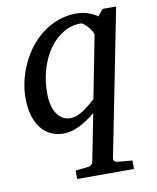

<svg xmlns="http://www.w3.org/2000/svg" viewBox="-81 -557 684 838"><g transform="rotate(-10 261.0 -138.0)"><path d="M377 -388.2Q377.9 -393.6 372.3 -403.6Q366.7 -413.6 358.2 -423.6Q349.6 -433.6 340.6 -440.9Q331.5 -448.2 326.2 -448.2Q285.2 -448.2 249.3 -427.2Q213.4 -406.2 186.5 -369.1Q159.7 -332 144.3 -281.7Q128.9 -231.4 128.9 -172.9Q128.9 -144.5 134.5 -121.6Q140.1 -98.6 150.6 -82.5Q161.1 -66.4 176.3 -57.6Q191.4 -48.8 210 -48.8Q225.1 -48.8 240 -54.4Q254.9 -60.1 268.8 -69.3Q282.7 -78.6 296.4 -89.8Q310.1 -101.1 323.2 -112.8ZM362.8 154.8Q361.3 163.1 365.5 168.2Q369.6 173.3 382.8 174.8L444.8 180.2V217.8H192.9V180.2L246.1 174.8Q255.9 173.8 262.2 169.2Q268.6 164.6 271 154.8L312 -53.2Q277.3 -24.4 241.2 -6.1Q205.1 12.2 169.9 12.2Q139.6 12.2 114.5 0.7Q89.4 -10.7 71 -33.7Q52.7 -56.6 42.5 -90.3Q32.2 -124 32.2 -168.9Q32.2 -207.5 41.5 -246.6Q50.8 -285.6 67.9 -321.8Q85 -357.9 109.9 -389.4Q134.8 -420.9 166 -444.1Q197.3 -467.3 234.4 -480.7Q271.5 -494.1 313 -494.1Q344.7 -494.1 369.1 -484.9Q393.6 -475.6 407.2 -464.8L431.2 -494.1H491.2Z"/></g></svg>

Font: Charis SIL Cyr
Style: Italic
Weight: 400
Italic angle: -11°
Foundry: SIL International
Version: Version 5.000